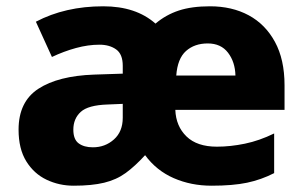

<svg xmlns="http://www.w3.org/2000/svg" viewBox="-20 -580 966 610"><path d="M647 -560Q717 -560 770 -531.5Q823 -503 853.5 -447Q884 -391 884 -309V-231H537Q539 -179 572.5 -146.5Q606 -114 669 -114Q712 -114 758 -123.5Q804 -133 851 -156V-30Q810 -9 765 0.5Q720 10 652 10Q587 10 532 -14Q477 -38 441 -87Q409 -52 379.5 -30.5Q350 -9 311 0.5Q272 10 214 10Q168 10 128 -9Q88 -28 63.5 -67.5Q39 -107 39 -168Q39 -257 102 -298Q165 -339 279 -343L370 -346V-371Q370 -408 349 -423Q328 -438 296 -438Q260 -438 221.5 -427.5Q183 -417 145 -399L94 -511Q187 -560 308 -560Q412 -560 474 -505Q507 -533 548 -546.5Q589 -560 647 -560ZM640 -442Q598 -442 571 -418Q544 -394 540 -340H728Q727 -383 704.5 -412.5Q682 -442 640 -442ZM322 -248Q260 -246 236.5 -224.5Q213 -203 213 -168Q213 -137 230 -124.5Q247 -112 275 -112Q314 -112 342 -137Q370 -162 370 -206V-250Z"/></svg>

Font: Noto Kufi Arabic ExtraBold
Style: Regular
Weight: 800
Designer: Monotype Design Team, David Williams, Khaled Hosny
Foundry: Google LLC
Version: Version 2.109; ttfautohint (v1.8.4.7-5d5b)